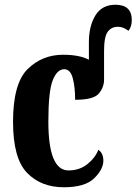

<svg xmlns="http://www.w3.org/2000/svg" viewBox="-20 -780 576 810"><path d="M249 10Q339 10 377.5 -28Q416 -66 416 -102Q416 -134 395 -148Q381 -113 348 -87Q315 -61 269 -61Q184 -61 184 -267Q184 -395 202.5 -441.5Q221 -488 251 -488Q277 -488 287 -450Q297 -412 297 -359Q375 -359 397 -385.5Q419 -412 419 -444V-565Q419 -625 434.5 -646Q450 -667 477 -667Q490 -667 501.5 -662Q513 -657 522 -650Q536 -668 536 -695Q536 -760 467 -760Q410 -760 382.5 -715Q355 -670 355 -602V-528Q315 -549 246 -549Q158 -549 96.5 -488.5Q35 -428 35 -266Q35 -112 94 -51Q153 10 249 10Z"/></svg>

Font: Noto Serif ExtraCondensed Extra
Style: Regular
Weight: 800
Width: 3
Designer: Monotype Design Team
Foundry: Monotype Imaging Inc.
Version: Version 1.002